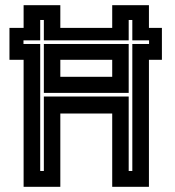

<svg xmlns="http://www.w3.org/2000/svg" viewBox="-20 -720 675 740"><path d="M71 0V-489.5H16.5V-612.5H71V-700H212.5V-612.5H412.5V-700H554V-612.5H604V-489.5H554V0H412.5V-282.5H212.5V0ZM135 -61H149V-348H476V-61H490V-550.5H554.5V-564.5H490V-643H476V-564.5H149V-643H135V-564.5H70.5V-550.5H135ZM149 -362V-550.5H476V-362ZM212.5 -424H412.5V-489.5H212.5Z"/></svg>

Font: Tourney
Style: Bold
Weight: 700
Designer: Tyler Finck
Foundry: Etcetera Type Co
Version: Version 1.015